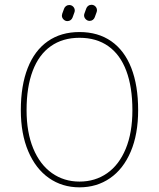

<svg xmlns="http://www.w3.org/2000/svg" viewBox="-20 -783 675 815"><path d="M542 -315.4Q542 -413.6 516.1 -482.4Q490.2 -551.3 439.9 -586.9Q389.6 -622.6 317.4 -622.6Q246.1 -622.6 195.6 -586.9Q145 -551.3 118.9 -482.4Q92.8 -413.6 92.8 -315.4Q92.8 -221.2 121.1 -152.8Q149.4 -84.5 200.4 -48.3Q251.5 -12.2 317.4 -12.2Q383.8 -12.2 434.6 -47.6Q485.4 -83 513.7 -151.4Q542 -219.7 542 -315.4ZM68.4 -315.4Q68.4 -419.9 97.7 -494.4Q127 -568.8 182.9 -607.9Q238.8 -647 317.4 -647Q396.5 -647 452.4 -607.9Q508.3 -568.8 537.4 -494.4Q566.4 -419.9 566.4 -315.4Q566.4 -213.4 534.9 -139.4Q503.4 -65.4 447 -26.6Q390.6 12.2 317.4 12.2Q244.1 12.2 187.7 -27.3Q131.3 -66.9 99.9 -140.9Q68.4 -214.8 68.4 -315.4ZM266.1 -693.4Q256.8 -693.4 249.8 -700.4Q242.7 -707.5 242.7 -716.8Q242.7 -720.2 244.1 -724.6L252 -746.1Q254.4 -752.9 260.3 -757.3Q266.1 -761.7 273.9 -761.7Q283.7 -761.7 290.5 -754.9Q297.4 -748 297.4 -738.3Q297.4 -734.9 295.9 -730.5L288.1 -709Q285.6 -702.1 279.8 -697.8Q273.9 -693.4 266.1 -693.4ZM360.4 -694.3Q351.1 -694.3 344 -701.4Q336.9 -708.5 336.9 -717.8Q336.9 -721.2 338.4 -725.6L346.2 -747.1Q348.6 -753.9 354.5 -758.3Q360.4 -762.7 368.2 -762.7Q377.9 -762.7 384.8 -755.9Q391.6 -749 391.6 -739.3Q391.6 -735.8 390.1 -731.4L382.3 -710Q379.9 -703.1 374 -698.7Q368.2 -694.3 360.4 -694.3Z"/></svg>

Font: Velvelyne Light
Style: Regular
Weight: 200
Designer: Manon Van der Borght et Mariel Nils
Foundry: Velvetyne
Version: Version 1.070